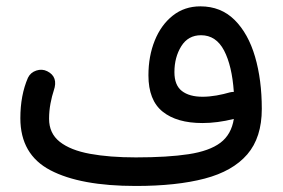

<svg xmlns="http://www.w3.org/2000/svg" viewBox="-20 -558 908 617"><path d="M45.4 -178.2Q45.4 -252 69.8 -308.1Q78.1 -325.2 96.7 -331.3Q115.2 -337.4 131.8 -329.1Q168 -311 152.8 -267.1Q147 -250 142.3 -225.6Q137.7 -201.2 137.7 -176.3Q137.7 -129.4 172.1 -102.3Q206.5 -75.2 269.3 -63.7Q332 -52.2 416.5 -52.2Q519 -52.2 586.2 -62.5Q653.3 -72.8 688.5 -99.4Q723.6 -126 731.4 -175.8Q678.7 -162.6 630.4 -162.6Q548.3 -162.6 502.7 -199.2Q457 -235.8 457 -315.9Q457 -377.4 477.3 -427.7Q497.6 -478 535.2 -507.8Q572.8 -537.6 624 -537.6Q689.9 -537.6 733.9 -493.9Q777.8 -450.2 799.6 -375.7Q821.3 -301.3 821.3 -208Q821.3 -116.2 774.7 -62Q728 -7.8 637.7 15.9Q547.4 39.6 416.5 39.6Q238.3 39.6 141.8 -11Q45.4 -61.5 45.4 -178.2ZM540.5 -326.2Q540.5 -284.2 564.5 -265.6Q588.4 -247.1 630.9 -247.1Q652.3 -247.1 675.8 -251.2Q699.2 -255.4 718.8 -261.2Q725.1 -262.7 731.4 -262.7Q725.6 -346.7 700 -395.8Q674.3 -444.8 626 -444.8Q584.5 -444.8 562.5 -409.4Q540.5 -374 540.5 -326.2Z"/></svg>

Font: Mikhak-FD Medium
Style: Regular
Weight: 500
Designer: Amin Abedi
Version: Version 3.2